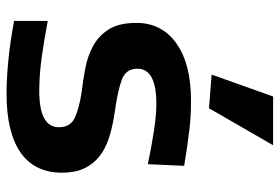

<svg xmlns="http://www.w3.org/2000/svg" viewBox="-154 -690 855 587"><g transform="rotate(90 273.5 -396.5)"><path d="M208 -616 275 -804H424L311 -608ZM266 11Q221 11 165 5.5Q109 0 44 -12V-115Q107 -103 159 -96Q211 -89 258 -89Q369 -89 369 -149Q369 -184 340.5 -197.5Q312 -211 259 -219Q224 -223 187.5 -230Q151 -237 120 -254Q89 -271 69.5 -302Q50 -333 50 -386Q50 -464 113 -508.5Q176 -553 287 -553Q308 -553 328.5 -552Q349 -551 372 -548.5Q395 -546 423 -542Q451 -538 487 -532L482 -421Q424 -433 377.5 -440Q331 -447 297 -447Q190 -447 190 -389Q190 -354 223.5 -341.5Q257 -329 321 -320Q364 -314 399 -303Q434 -292 458 -273Q482 -254 495 -226Q508 -198 508 -159Q508 -75 446.5 -32Q385 11 266 11Z"/></g></svg>

Font: Encode Sans Wide
Style: SemiBold
Weight: 600
Designer: Pablo Impallari, Andres Torresi
Foundry: Pablo Impallari, Andres Torresi
Version: Version 1.000; ttfautohint (v1.00) -l 8 -r 50 -G 200 -x 14 -